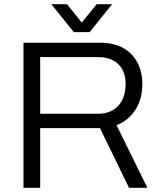

<svg xmlns="http://www.w3.org/2000/svg" viewBox="-20 -888 772 908"><path d="M91 0V-686H451Q519 -686 563.5 -660.5Q608 -635 630.5 -591Q653 -547 653 -491Q653 -418 619.5 -367.5Q586 -317 531 -296L677 0H590L453 -282H170V0ZM170 -350H443Q504 -350 539 -387.5Q574 -425 574 -491Q574 -531 559 -559Q544 -587 515 -602.5Q486 -618 443 -618H170ZM223 -868H297L386 -757H347L437 -868H510L404 -736H329Z"/></svg>

Font: Archivo SemiBold Light
Style: Regular
Weight: 300
Version: Version 2.001